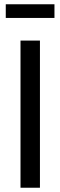

<svg xmlns="http://www.w3.org/2000/svg" viewBox="-20 -879 283 899"><path d="M167 0H76V-689H167ZM7 -795V-859H235V-795Z"/></svg>

Font: Fira Sans Compressed
Style: Regular
Weight: 400
Width: 1
Designer: bBox Type GmbH & Carrois Corporate GbR & Edenspiekermann AG
Foundry: bBox Type GmbH & Carrois Corporate GbR & Edenspiekermann AG
Version: Version 4.301